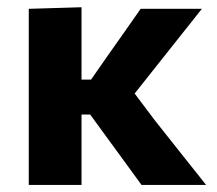

<svg xmlns="http://www.w3.org/2000/svg" viewBox="-20 -524 614 544"><path d="M61.5 0V-499L211 -503.5V-298.5H238L287.5 -369.5Q310 -401.5 333 -434Q356 -466.5 378.5 -499H552Q516 -453.5 480.5 -409Q445 -364.5 409.5 -319.5L361.5 -259L419.5 -182Q455.5 -136.5 491.8 -90.8Q528 -45 564 0H381Q358.5 -31 336.2 -61.5Q314 -92 292 -122L235.5 -199.5H211V0Z"/></svg>

Font: Commissioner
Style: Bold
Weight: 700
Designer: Kostas Bartsokas
Foundry: Kostas Bartsokas
Version: Version 1.000; ttfautohint (v1.8.3)